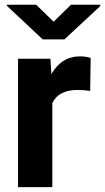

<svg xmlns="http://www.w3.org/2000/svg" viewBox="-20 -770 433 790"><path d="M8.3 0ZM351.1 -396Q322.3 -399.9 300.3 -399.9Q220.2 -399.9 195.3 -345.7V0H54.2V-528.3H187.5L191.4 -465.3Q233.9 -538.1 309.1 -538.1Q332.5 -538.1 353 -531.7ZM200.7 -680.7 272 -750.5H392.6V-745.1L245.1 -607.9H155.8L8.3 -746.1V-750.5H128.9Z"/></svg>

Font: Roboto
Style: Bold
Weight: 700
Designer: Google
Version: Version 2.134; 2016; ttfautohint (v1.6)